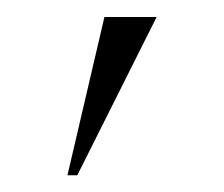

<svg xmlns="http://www.w3.org/2000/svg" viewBox="-20 -110 266 228"><path d="M166 -89.8 71.8 98.1H60.1L104 -89.8Z"/></svg>

Font: Halibut Cnd Thin
Style: Regular
Weight: 250
Width: 3
Designer: Matteo Maggi
Foundry: Collletttivo
Version: Version 3.080 | FøM Fix